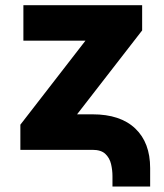

<svg xmlns="http://www.w3.org/2000/svg" viewBox="-20 -565 617 724"><path d="M404.1 138.5V99.1Q404.1 76.7 398.8 53.8Q393.5 30.9 377.3 15.4Q361.2 0 328.8 0H56.8V-94.8L302.2 -411.6H68.2V-545.5H516V-450.3L270.6 -133.9H328.8Q433.9 -133.9 490.1 -80.4Q546.2 -27 546.2 68.9V138.5Z"/></svg>

Font: Inter UI Extra Bold
Style: Regular
Weight: 800
Designer: Rasmus Andersson
Foundry: rsms
Version: 3.2;8d6f07862